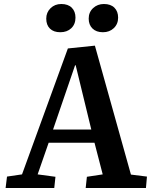

<svg xmlns="http://www.w3.org/2000/svg" viewBox="-20 -939 756 959"><path d="M454 -711 634 -67 714 -57 709 0H408L414 -56L493 -68L452 -226H223L168 -68L257 -56L251 0H8L15 -57L90 -68L319 -697ZM245 -292H436L358 -613H355ZM211 -846Q211 -877 232.5 -898Q254 -919 286 -919Q320 -919 338.5 -900.5Q357 -882 357 -851Q357 -818 336 -798Q315 -778 281 -778Q248 -778 229.5 -796Q211 -814 211 -846ZM423 -846Q423 -878 445 -898.5Q467 -919 499 -919Q533 -919 551.5 -900.5Q570 -882 570 -851Q570 -819 548.5 -798.5Q527 -778 494 -778Q461 -778 442 -796.5Q423 -815 423 -846Z"/></svg>

Font: Literata 18pt SemiBold
Style: Italic
Weight: 600
Italic angle: -2°
Designer: Latin by Veronika Burian and Jose Scaglione. Greek by Irene Vlachou. Cyrillic by Vera Evstafieva
Foundry: TypeTogether
Version: Version 3.103;gftools[0.9.29]